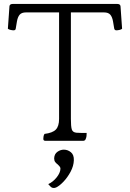

<svg xmlns="http://www.w3.org/2000/svg" viewBox="-20 -795 660 975"><path d="M210 -80Q200 -80 200 -90Q200 -94 201 -101.5Q202 -109 206 -115Q247 -120 263.5 -137Q280 -154 280 -191V-732H112Q90 -732 80 -720.5Q70 -709 66 -686L60 -650Q59 -641 49 -641Q43 -641 34 -643Q25 -645 20 -649L28 -763Q29 -775 45 -775H575Q591 -775 592 -763L600 -649Q596 -645 586.5 -643Q577 -641 571 -641Q562 -641 560 -650L554 -686Q550 -709 540 -720.5Q530 -732 508 -732H340V-191Q340 -153 344.5 -138Q349 -123 368 -121Q375 -120 392.5 -120Q410 -120 420 -120Q420 -115 419.5 -107Q419 -99 417 -94Q414 -84 410 -82Q406 -80 404 -80ZM225 140Q249 129 267.5 106Q286 83 287 62Q287 55 282.5 50Q278 45 273 40Q266 35 260.5 28Q255 21 255 9Q256 -13 271.5 -24Q287 -35 304 -35Q324 -35 340 -22Q356 -9 355 19Q354 48 338.5 77Q323 106 302.5 127.5Q282 149 265 157Q248 164 237 153Z"/></svg>

Font: Gowun Batang
Style: Regular
Weight: 400
Designer: Yanghee Ryu
Foundry: Yanghee Ryu
Version: Version 2.000